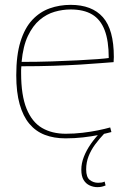

<svg xmlns="http://www.w3.org/2000/svg" viewBox="-20 -560 528 791"><path d="M250 10Q202 10 164.5 -4.5Q127 -19 101 -50Q75 -81 61 -130.5Q47 -180 47 -250Q47 -333 64.5 -389Q82 -445 113 -478Q144 -511 184.5 -525.5Q225 -540 271 -540Q359 -540 404 -489Q449 -438 449 -325Q449 -321 448.5 -314.5Q448 -308 448 -304Q431 -303 396 -300Q361 -297 311.5 -294Q262 -291 200.5 -289Q139 -287 68 -287Q67 -280 67 -273Q67 -266 67 -259Q67 -167 89.5 -112Q112 -57 153 -33Q194 -9 251 -9Q286 -9 320 -13Q354 -17 383.5 -23Q413 -29 434 -35L439 -16Q417 -10 387 -4Q357 2 322 6Q287 10 250 10ZM69 -305Q134 -305 193.5 -307Q253 -309 301.5 -311.5Q350 -314 383 -316.5Q416 -319 428 -321Q428 -392 411 -436Q394 -480 359.5 -500.5Q325 -521 271 -521Q238 -521 205 -511.5Q172 -502 143.5 -478Q115 -454 95 -412Q75 -370 69 -305ZM381 211Q365 211 349.5 204Q334 197 324.5 181.5Q315 166 315 139Q315 113 325.5 86Q336 59 354.5 32.5Q373 6 397 -18L409 -9Q389 12 372 35Q355 58 345 83.5Q335 109 335 138Q335 170 350 181.5Q365 193 384 193Q392 193 398.5 192Q405 191 411 188L415 204Q408 207 400 209Q392 211 381 211Z"/></svg>

Font: Georama ExtraCondensed Thin Thin
Style: Regular
Weight: 250
Version: Version 1.001